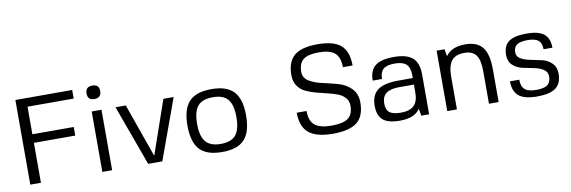

<svg xmlns="http://www.w3.org/2000/svg" viewBox="-53 -1132 4651 1564"><g transform="rotate(-10 2272.5 -350.0)"><path d="M570 -629H188V-401H530V-330H188V0H100V-700H570Z M777 0H696V-500H777ZM736 -707Q766 -707 779.5 -693.5Q793 -680 793 -651Q793 -596 736 -596Q680 -596 680 -651Q680 -707 736 -707Z M1135 -56 1289 -500H1374L1192 0H1075L893 -500H978Z M1687 -510Q1814 -510 1871.5 -448Q1929 -386 1929 -250Q1929 -114 1871.5 -52Q1814 10 1687 10Q1559 10 1501.5 -52Q1444 -114 1444 -250Q1444 -386 1501.5 -448Q1559 -510 1687 -510ZM1524 -250Q1524 -148 1562.5 -102.5Q1601 -57 1687 -57Q1773 -57 1811 -102.5Q1849 -148 1849 -250Q1849 -353 1811 -398Q1773 -443 1687 -443Q1600 -443 1562 -398Q1524 -353 1524 -250Z M2433 -520Q2433 -471 2477.5 -443.5Q2522 -416 2585 -402.5Q2648 -389 2711.5 -371.5Q2775 -354 2819.5 -310Q2864 -266 2864 -193Q2864 -81 2802 -30.5Q2740 20 2602 20Q2464 20 2401.5 -32.5Q2339 -85 2339 -200H2420Q2420 -118 2462.5 -82.5Q2505 -47 2602 -47Q2698 -47 2739 -78Q2780 -109 2780 -180Q2780 -220 2756 -247Q2732 -274 2694 -288Q2656 -302 2610 -312.5Q2564 -323 2518.5 -335.5Q2473 -348 2435 -366.5Q2397 -385 2373 -420.5Q2349 -456 2349 -507Q2349 -619 2409 -669.5Q2469 -720 2602 -720Q2735 -720 2794.5 -668Q2854 -616 2854 -500H2774Q2774 -581 2733.5 -617Q2693 -653 2602 -653Q2511 -653 2472 -622Q2433 -591 2433 -520Z M3334 0 3324 -59Q3278 10 3158 10Q3061 10 3017.5 -26.5Q2974 -63 2974 -144Q2974 -233 3027.5 -273.5Q3081 -314 3199 -314H3319V-340Q3319 -401 3289.5 -428.5Q3260 -456 3195 -456Q3128 -456 3099.5 -431Q3071 -406 3071 -350H2994Q2994 -434 3042 -472Q3090 -510 3197 -510Q3302 -510 3350.5 -467.5Q3399 -425 3399 -331V0ZM3319 -260H3201Q3124 -260 3089 -233.5Q3054 -207 3054 -149Q3054 -97 3082.5 -75Q3111 -53 3177 -53Q3249 -53 3284 -87Q3319 -121 3319 -194Z M3625 -441Q3672 -510 3787 -510Q3885 -510 3929.5 -453Q3974 -396 3974 -270V0H3894V-270Q3894 -362 3864.5 -402.5Q3835 -443 3768 -443Q3695 -443 3662 -402Q3629 -361 3629 -270V0H3549V-500H3614Z M4177 -375Q4177 -339 4210 -320.5Q4243 -302 4289.5 -293.5Q4336 -285 4382.5 -274Q4429 -263 4462 -230.5Q4495 -198 4495 -143Q4495 -63 4446.5 -26.5Q4398 10 4291 10Q4188 10 4141 -28Q4094 -66 4094 -150H4171Q4171 -94 4199.5 -69Q4228 -44 4293 -44Q4358 -44 4386.5 -65Q4415 -86 4415 -134Q4415 -173 4382.5 -193.5Q4350 -214 4304 -222.5Q4258 -231 4211.5 -241.5Q4165 -252 4132.5 -282.5Q4100 -313 4100 -367Q4100 -442 4146 -476Q4192 -510 4293 -510Q4392 -510 4437 -474.5Q4482 -439 4482 -360H4409Q4409 -411 4382 -433.5Q4355 -456 4293 -456Q4231 -456 4204 -437Q4177 -418 4177 -375Z"/></g></svg>

Font: Fivo Sans
Style: Regular
Weight: 400
Designer: Alexander Slobzheninov
Foundry: Alexander Slobzheninov
Version: 1.0